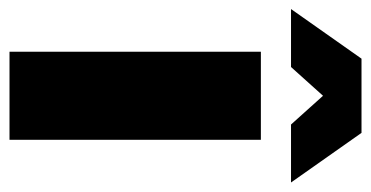

<svg xmlns="http://www.w3.org/2000/svg" viewBox="-244 -586 799 414"><g transform="rotate(90 156.0 -379.5)"><path d="M61 -542H251V0H61ZM218 -607 156 -676 94 -607H-31L76 -759H236L343 -607Z"/></g></svg>

Font: Idrija
Style: Regular
Weight: 800
Designer: Julieta Ulanovsky
Foundry: Julieta Ulanovsky
Version: Version 7.200